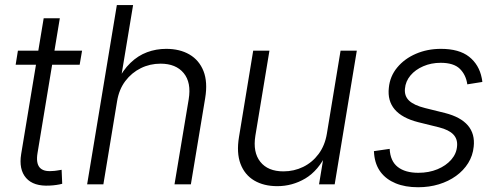

<svg xmlns="http://www.w3.org/2000/svg" viewBox="-20 -748 2016 779"><path d="M313 -542.5 303.2 -485.4H43.5L52.7 -542.5ZM157.2 -673.8H222.7L132.3 -127.4Q125.5 -86.9 140.6 -68.8Q155.8 -50.8 192.4 -54.2Q199.7 -54.2 210.2 -55.9Q220.7 -57.6 230 -59.1L232.4 -2.4Q222.2 0.5 208.7 2.4Q195.3 4.4 182.1 4.9Q116.2 8.8 85.9 -25.9Q55.7 -60.5 65.9 -123Z M455.1 -337.4 399.4 0H333.5L454.1 -727.5H520L468.3 -416H455.1Q478.5 -463.4 509.3 -492.9Q540 -522.5 576.7 -536.1Q613.3 -549.8 654.3 -549.8Q709.5 -549.8 748.8 -526.9Q788.1 -503.9 805.7 -459.5Q823.2 -415 812.5 -350.1L754.4 0H688L745.6 -345.2Q756.8 -413.1 725.3 -451.4Q693.8 -489.7 631.3 -489.7Q588.4 -489.7 551.3 -471.4Q514.2 -453.1 488.5 -419.2Q462.9 -385.3 455.1 -337.4Z M1105 7.3Q1050.3 7.3 1011.5 -15.6Q972.7 -38.6 955.8 -83.3Q939 -127.9 949.7 -192.4L1007.3 -542.5H1073.2L1016.1 -197.3Q1005.4 -130.4 1036.1 -91.6Q1066.9 -52.7 1129.9 -52.7Q1172.9 -52.7 1210 -70.8Q1247.1 -88.9 1272.7 -123.3Q1298.3 -157.7 1306.2 -205.6L1361.8 -542.5H1427.7L1337.9 0H1274.4L1295.4 -127H1306.2Q1271.5 -55.2 1218.8 -23.9Q1166 7.3 1105 7.3Z M1676.3 11.7Q1624 11.7 1585.4 -4.2Q1546.9 -20 1524.4 -49.8Q1502 -79.6 1498 -122.6Q1497.6 -126.5 1497.6 -128.4Q1497.6 -130.4 1497.1 -134.8L1561 -144Q1563.5 -94.2 1593.8 -70.6Q1624 -46.9 1677.2 -46.9Q1720.2 -46.9 1754.9 -61.3Q1789.6 -75.7 1811 -100.3Q1832.5 -125 1834.5 -155.8Q1836.9 -184.1 1819.1 -202.6Q1801.3 -221.2 1761.2 -231.4L1676.3 -252.4Q1611.3 -269 1581.5 -304Q1551.8 -338.9 1557.6 -391.6Q1562 -438.5 1591.6 -474.1Q1621.1 -509.8 1667.5 -529.8Q1713.9 -549.8 1769 -549.8Q1842.8 -549.8 1883.3 -517.8Q1923.8 -485.8 1934.6 -431.2Q1935.5 -427.2 1936 -423.8Q1936.5 -420.4 1937 -415.5L1876 -405.8Q1870.6 -444.3 1845.7 -468.8Q1820.8 -493.2 1768.1 -493.2Q1729.5 -493.2 1697.3 -479.2Q1665 -465.3 1645.3 -441.7Q1625.5 -418 1623 -388.2Q1620.1 -358.4 1639.9 -339.6Q1659.7 -320.8 1704.6 -309.6L1785.2 -289.6Q1849.1 -273.4 1878.4 -239Q1907.7 -204.6 1901.9 -152.8Q1898.4 -116.7 1879.6 -86.4Q1860.8 -56.2 1830.3 -34.2Q1799.8 -12.2 1760.5 -0.2Q1721.2 11.7 1676.3 11.7Z"/></svg>

Font: Inter 16pt Light
Style: Italic
Weight: 300
Italic angle: -9.3988°
Version: Version 4.001;git-66647c0bb